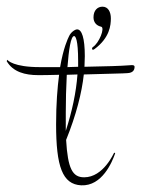

<svg xmlns="http://www.w3.org/2000/svg" viewBox="-155 -565 423 575"><path d="M187 -108C186 -107 155 -34 97 -34C62 -34 48 -60 43 -146C73 -220 90 -287 96 -342C159 -344 220 -345 227 -346C244 -347 248 -356 248 -365C248 -368 246 -370 240 -370C238 -370 227 -369 224 -369C215 -368 160 -366 98 -365C98 -376 99 -387 99 -397C99 -451 90 -477 76 -477C69 -477 57 -468 52 -457C48 -449 35 -422 25 -364H-36C-114 -364 -132 -384 -133 -386L-135 -382C-116 -349 -79 -340 -41 -340C-32 -340 -8 -340 22 -341C17 -303 13 -254 13 -193C13 -66 32 -13 88 -10C151 -7 181 -80 190 -106ZM77 -342C73 -288 61 -232 42 -173V-228C42 -263 43 -304 45 -341C56 -341 66 -342 77 -342ZM47 -364C51 -416 57 -457 67 -457C71 -457 79 -447 79 -382V-365C68 -365 57 -364 47 -364ZM152 -545C137 -545 125 -534 125 -513C125 -498 134 -488 148 -485C160 -482 142 -436 123 -424C119 -421 120 -412 128 -418C174 -452 177 -490 177 -510C177 -529 169 -545 152 -545Z"/></svg>

Font: Stalemate
Style: Regular
Weight: 400
Designer: Astigmatic (AOETI)
Foundry: Astigmatic (AOETI)
Version: Version 001.000